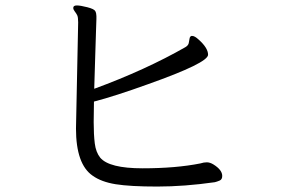

<svg xmlns="http://www.w3.org/2000/svg" viewBox="-20 -693 1040 705"><path d="M249 -664Q249 -673 262 -673Q275 -673 300.5 -666.5Q326 -660 330 -652Q334 -644 334 -634V-623Q334 -617 332.5 -578Q331 -539 329.5 -482.5Q328 -426 326 -367Q514 -436 661 -520Q671 -526 673 -534.5Q675 -543 676 -551Q677 -559 683 -561H686Q695 -561 709 -548Q744 -517 744 -492Q744 -462 524 -384Q402 -340 325 -320L324 -245Q324 -199 328 -166.5Q332 -134 348 -114Q381 -75 503.5 -75Q626 -75 716 -93Q728 -97 739.5 -97Q751 -97 764 -89Q796 -69 796 -47Q796 -34 786.5 -30Q777 -26 769 -24Q657 -8 557.5 -8Q458 -8 405 -16.5Q352 -25 320 -48Q259 -90 259 -221L267 -611Q267 -630 263.5 -637Q260 -644 254.5 -651Q249 -658 249 -664Z"/></svg>

Font: LXGW WenKai Lite
Style: Regular
Weight: 400
Designer: LXGW / Fontworks Inc.
Foundry: LXGW / Fontworks Inc.
Version: Version 1.511; March 25, 2025